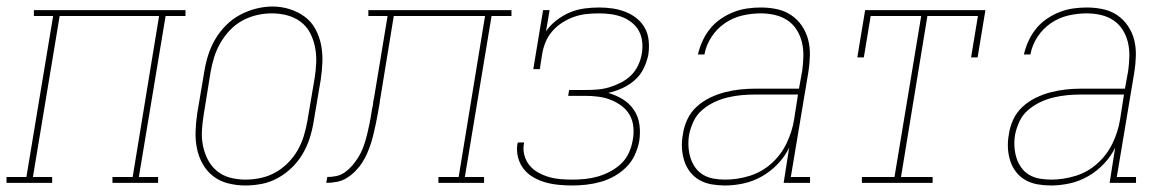

<svg xmlns="http://www.w3.org/2000/svg" viewBox="-57 -561 3577 589"><path d="M-37 0V-18H24L106 -512H47V-530H512V-512H451L369 -18H428V0H288V-18H350L431 -512H126L44 -18H103V0Z M695 8Q669 8 643 1.5Q617 -5 597 -20.5Q577 -36 564.5 -58.5Q552 -81 547 -106.5Q542 -132 543 -159Q544 -186 548 -213L570 -343Q574 -368 582 -393Q590 -418 603.5 -441Q617 -464 636.5 -483.5Q656 -503 679.5 -515.5Q703 -528 728.5 -534.5Q754 -541 779 -541Q806 -541 831.5 -533Q857 -525 877.5 -510Q898 -495 910.5 -472Q923 -449 928 -423.5Q933 -398 932 -371Q931 -344 927 -317L905 -187Q901 -162 893 -137Q885 -112 871.5 -89Q858 -66 838.5 -47Q819 -28 795.5 -15Q772 -2 746.5 3Q721 8 695 8ZM696 -10Q719 -10 742.5 -15Q766 -20 787 -31.5Q808 -43 826 -61Q844 -79 856 -100Q868 -121 875 -144Q882 -167 886 -190L908 -320Q912 -344 913 -368.5Q914 -393 909.5 -416Q905 -439 894.5 -459.5Q884 -480 865.5 -494Q847 -508 824 -514Q801 -520 777 -520Q753 -520 730 -514.5Q707 -509 686 -497.5Q665 -486 648 -468Q631 -450 619 -429Q607 -408 600 -385.5Q593 -363 589 -340L568 -210Q564 -186 562.5 -161.5Q561 -137 565.5 -114.5Q570 -92 580.5 -71.5Q591 -51 608.5 -36.5Q626 -22 649 -16Q672 -10 696 -10Z M944 0 947 -18Q961 -18 975 -21Q989 -24 1001 -32.5Q1013 -41 1023 -52.5Q1033 -64 1041 -76.5Q1049 -89 1054.5 -102.5Q1060 -116 1064 -129.5Q1068 -143 1071 -156.5Q1074 -170 1077 -184Q1080 -198 1082 -212Q1084 -226 1087 -239Q1087 -242 1087.5 -244Q1088 -246 1088 -249L1089 -255Q1090 -257 1090 -259Q1090 -261 1091 -264L1132 -512H1073V-530H1512V-512H1451L1369 -18H1428V0H1288V-18H1350L1431 -512H1151L1110 -261Q1109 -257 1108.5 -253.5Q1108 -250 1108 -247Q1105 -231 1102.5 -215.5Q1100 -200 1096.5 -184Q1093 -168 1089.5 -152.5Q1086 -137 1081 -121.5Q1076 -106 1069.5 -91Q1063 -76 1054 -62Q1045 -48 1032.5 -35.5Q1020 -23 1006 -14.5Q992 -6 975.5 -3Q959 0 944 0Z M1699 8Q1678 8 1657 6Q1636 4 1616.5 -1.5Q1597 -7 1579.5 -17Q1562 -27 1550 -42Q1538 -57 1532.5 -77Q1527 -97 1530 -118Q1531 -120 1531 -121.5Q1531 -123 1532 -124H1551Q1551 -123 1550.5 -121.5Q1550 -120 1550 -119Q1547 -101 1552 -83.5Q1557 -66 1568 -53Q1579 -40 1594.5 -31.5Q1610 -23 1627 -18Q1644 -13 1662 -11.5Q1680 -10 1699 -10Q1718 -10 1738 -12Q1758 -14 1777 -19.5Q1796 -25 1815 -35Q1834 -45 1849 -59.5Q1864 -74 1872.5 -93Q1881 -112 1884 -131Q1888 -151 1886 -171.5Q1884 -192 1874.5 -208.5Q1865 -225 1849.5 -236.5Q1834 -248 1816 -255Q1798 -262 1778 -264.5Q1758 -267 1738 -267H1686L1689 -285H1741Q1759 -285 1777 -286.5Q1795 -288 1813 -293.5Q1831 -299 1848.5 -308Q1866 -317 1879.5 -330.5Q1893 -344 1901 -361.5Q1909 -379 1912 -397Q1915 -415 1913 -433Q1911 -451 1903 -466Q1895 -481 1881 -492Q1867 -503 1851 -509Q1835 -515 1817 -517.5Q1799 -520 1781 -520Q1762 -520 1742.5 -518Q1723 -516 1704.5 -509.5Q1686 -503 1668.5 -492Q1651 -481 1637.5 -465.5Q1624 -450 1616.5 -431.5Q1609 -413 1606 -394L1599 -349H1579L1609 -530H1629L1618 -465Q1631 -484 1650.5 -499Q1670 -514 1691.5 -523Q1713 -532 1736 -535Q1759 -538 1781 -538Q1802 -538 1822.5 -535Q1843 -532 1862 -524.5Q1881 -517 1896.5 -504.5Q1912 -492 1921.5 -474.5Q1931 -457 1933 -436Q1935 -415 1932 -394Q1928 -373 1918 -352Q1908 -331 1890.5 -315.5Q1873 -300 1852 -290.5Q1831 -281 1809 -276Q1833 -269 1853.5 -256.5Q1874 -244 1887.5 -224Q1901 -204 1904.5 -179Q1908 -154 1904 -128Q1900 -107 1890.5 -86Q1881 -65 1864.5 -48.5Q1848 -32 1827.5 -20.5Q1807 -9 1785.5 -3Q1764 3 1742 5.5Q1720 8 1699 8Z M2167 8Q2146 8 2126 4.5Q2106 1 2089 -8.5Q2072 -18 2060 -33.5Q2048 -49 2042 -68Q2036 -87 2035 -107.5Q2034 -128 2038 -149Q2041 -172 2051.5 -194.5Q2062 -217 2080 -233.5Q2098 -250 2120.5 -261Q2143 -272 2166.5 -278Q2190 -284 2213 -286.5Q2236 -289 2259 -289H2394L2404 -344Q2407 -366 2407.5 -388.5Q2408 -411 2403 -431.5Q2398 -452 2387 -469.5Q2376 -487 2359 -498.5Q2342 -510 2320.5 -515Q2299 -520 2277 -520Q2249 -520 2220.5 -513.5Q2192 -507 2167 -490Q2142 -473 2125.5 -447.5Q2109 -422 2104 -394H2084Q2089 -415 2098 -435Q2107 -455 2121 -472.5Q2135 -490 2154 -503Q2173 -516 2193.5 -524Q2214 -532 2235 -535Q2256 -538 2277 -538Q2302 -538 2326 -533Q2350 -528 2369.5 -515Q2389 -502 2402.5 -482.5Q2416 -463 2422 -440Q2428 -417 2427.5 -391.5Q2427 -366 2423 -341L2369 -18H2428V0H2347L2364 -108Q2351 -81 2329 -58Q2307 -35 2280.5 -20Q2254 -5 2225 1.5Q2196 8 2167 8ZM2168 -10Q2205 -10 2242.5 -21.5Q2280 -33 2309.5 -59.5Q2339 -86 2356 -121.5Q2373 -157 2379 -194L2391 -271H2259Q2238 -271 2217 -269Q2196 -267 2175 -262Q2154 -257 2134 -247.5Q2114 -238 2097 -223.5Q2080 -209 2070.5 -188.5Q2061 -168 2057 -148Q2054 -130 2055 -112Q2056 -94 2061 -77.5Q2066 -61 2076 -47Q2086 -33 2100.5 -24.5Q2115 -16 2132.5 -13Q2150 -10 2168 -10Z M2587 0V-18H2687L2769 -512H2614L2593 -385H2573L2597 -530H2966L2942 -385H2922L2943 -512H2788L2707 -18H2804V0Z M3167 8Q3146 8 3126 4.5Q3106 1 3089 -8.5Q3072 -18 3060 -33.5Q3048 -49 3042 -68Q3036 -87 3035 -107.5Q3034 -128 3038 -149Q3041 -172 3051.5 -194.5Q3062 -217 3080 -233.5Q3098 -250 3120.5 -261Q3143 -272 3166.5 -278Q3190 -284 3213 -286.5Q3236 -289 3259 -289H3394L3404 -344Q3407 -366 3407.5 -388.5Q3408 -411 3403 -431.5Q3398 -452 3387 -469.5Q3376 -487 3359 -498.5Q3342 -510 3320.5 -515Q3299 -520 3277 -520Q3249 -520 3220.5 -513.5Q3192 -507 3167 -490Q3142 -473 3125.5 -447.5Q3109 -422 3104 -394H3084Q3089 -415 3098 -435Q3107 -455 3121 -472.5Q3135 -490 3154 -503Q3173 -516 3193.5 -524Q3214 -532 3235 -535Q3256 -538 3277 -538Q3302 -538 3326 -533Q3350 -528 3369.5 -515Q3389 -502 3402.5 -482.5Q3416 -463 3422 -440Q3428 -417 3427.5 -391.5Q3427 -366 3423 -341L3369 -18H3428V0H3347L3364 -108Q3351 -81 3329 -58Q3307 -35 3280.5 -20Q3254 -5 3225 1.5Q3196 8 3167 8ZM3168 -10Q3205 -10 3242.5 -21.5Q3280 -33 3309.5 -59.5Q3339 -86 3356 -121.5Q3373 -157 3379 -194L3391 -271H3259Q3238 -271 3217 -269Q3196 -267 3175 -262Q3154 -257 3134 -247.5Q3114 -238 3097 -223.5Q3080 -209 3070.5 -188.5Q3061 -168 3057 -148Q3054 -130 3055 -112Q3056 -94 3061 -77.5Q3066 -61 3076 -47Q3086 -33 3100.5 -24.5Q3115 -16 3132.5 -13Q3150 -10 3168 -10Z"/></svg>

Font: Iosevka Slab Thin Oblique
Style: Regular
Weight: 100
Italic angle: -9°
Monospace: yes
Designer: Belleve Invis
Foundry: Belleve Invis
Version: Version 11.1.0; ttfautohint (v1.8.3)